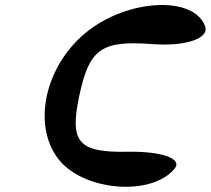

<svg xmlns="http://www.w3.org/2000/svg" viewBox="-20 -693 822 749"><path d="M209 -71C307 53 572 74 661 -35C693 -74 612 -103 480 -101C285 -97 251 -138 289 -318C328 -502 374 -536 574 -521C704 -511 798 -543 780 -591C735 -712 474 -697 314 -565C154 -433 105 -203 209 -71Z"/></svg>

Font: Venom Sans
Style: Obl
Weight: 400
Version: Version 1.001